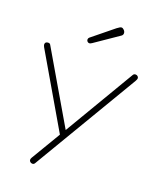

<svg xmlns="http://www.w3.org/2000/svg" viewBox="-165 -996 896 1097"><g transform="rotate(20 282.5 -447.0)"><path d="M238 -752Q231 -752 226 -757Q221 -762 221 -769Q221 -777 227 -782L355 -886Q373 -900 381 -900Q389 -900 397 -891.5Q405 -883 405 -873Q405 -863 397 -857L254 -759Q244 -752 238 -752ZM148 -11Q148 -18 153 -26L259 -204L3 -643Q-2 -653 -2 -658Q-2 -675 18 -675Q28 -675 32 -666L281 -240L533 -666Q538 -675 548 -675Q556 -675 561.5 -670Q567 -665 567 -658Q567 -652 560 -640L182 -3Q177 6 168 6Q159 6 153.5 0.5Q148 -5 148 -11Z"/></g></svg>

Font: Comic Neue Light
Style: Regular
Weight: 300
Designer: Craig Rozynski
Foundry: Craig Rozynski
Version: Version 2.003